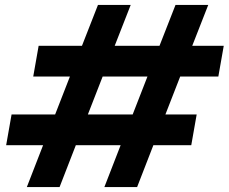

<svg xmlns="http://www.w3.org/2000/svg" viewBox="-20 -760 929 780"><path d="M579 -449H397L337 -295H519ZM470 -170H288L222 0H89L155 -170H5L27 -295H204L264 -449H115L137 -574H313L378 -740H511L446 -574H628L693 -740H826L761 -574H889L867 -449H712L652 -295H779L757 -170H603L537 0H404Z"/></svg>

Font: SVN-Poppins SemiBold
Style: Italic
Weight: 600
Italic angle: -10°
Designer: Ninad Kale (Devanagari), Jonny Pinhorn (Latin)
Foundry: Indian Type Foundry
Version: Version 3.002 2017; ttfautohint (v1.8.3)